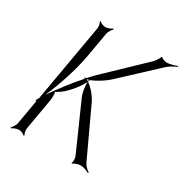

<svg xmlns="http://www.w3.org/2000/svg" viewBox="-138 -675 771 800"><g transform="rotate(30 247.5 -274.5)"><path d="M17 9 20 12C26 7 42 0 53 0C63 0 77 7 81 12L84 9C80 4 76 -11 78 -22L104 -172C105 -179 107 -204 103 -212C114 -216 135 -232 140 -237L152 -249C169 -266 190 -294 200 -315C199 -293 204 -263 213 -244L311 -23C315 -15 315 5 311 10L314 12C319 7 339 0 348 0C363 0 382 7 391 13L393 9C384 4 370 -9 364 -22L255 -256C245 -275 223 -303 201 -317C203 -321 204 -324 205 -327C232 -337 267 -360 285 -377L449 -530C462 -542 483 -553 495 -558L494 -562C482 -557 461 -550 445 -550C437 -550 419 -556 417 -561L414 -559C415 -554 402 -536 397 -530L233 -373C217 -358 201 -342 186 -325C184 -326 182 -326 180 -326V-322H184C143 -276 103 -223 74 -180C103 -245 133 -335 146 -408L167 -529C169 -539 179 -554 185 -559L182 -562C176 -557 160 -550 150 -550C139 -550 125 -557 121 -562L118 -559C122 -554 126 -539 124 -529L59 -156L50 -141L54 -139C55 -141 55 -142 56 -144L35 -22C33 -11 23 4 17 9ZM191 -323 200 -326C200 -324 201 -321 200 -318C197 -320 194 -322 191 -323Z"/></g></svg>

Font: Armata Saber
Style: RgIta
Weight: 400
Designer: Jasper
Foundry: Cannot Into Space Fonts
Version: Version 0.970